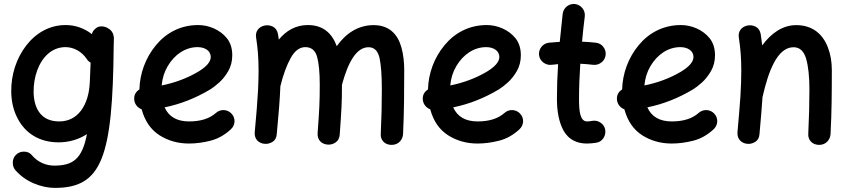

<svg xmlns="http://www.w3.org/2000/svg" viewBox="-20 -669 4236 959"><path d="M486.3 -537.1C474.1 -537.6 463.9 -533.2 455.6 -524.9C447.3 -518.1 441.4 -509.3 439 -498.5C399.4 -528.8 355.5 -543.9 307.6 -543.9C227.5 -543.9 159.2 -504.4 110.8 -441.4C62 -378.4 34.7 -295.4 36.1 -209C37.1 -160.6 47.4 -117.2 66.9 -79.6C105.5 -3.4 176.8 42 272.5 42C325.7 42 374.5 26.9 414.1 1C390.6 126.5 342.8 158.2 250.5 158.2C212.9 158.2 169.9 143.1 138.7 105.5C129.4 94.2 117.2 88.9 101.1 88.4C85 87.9 70.8 93.3 59.6 104.5C49.3 114.7 43.9 127.4 43.9 143.1C43.5 158.2 48.3 171.9 58.6 183.1C84.5 211.4 114.7 232.9 150.4 247.6C185.5 262.2 220.2 269.5 253.9 269.5C488.8 269.5 543 118.2 547.9 -442.9L548.8 -474.1C549.3 -479 548.8 -483.9 547.4 -488.8C544.9 -506.3 534.7 -520 516.6 -529.8C510.3 -533.2 503.4 -535.6 496.1 -536.6C493.2 -537.1 490.2 -537.1 487.8 -537.1ZM275.4 -62.5C190.9 -62.5 149.9 -119.6 147.9 -207.5C147.5 -246.6 153.3 -283.2 166 -317.9C191.4 -386.7 241.2 -433.6 307.1 -433.6C350.6 -433.6 389.2 -409.7 412.1 -376C417 -367.7 423.8 -361.3 432.6 -356L428.7 -261.2C426.3 -201.2 411.6 -152.8 384.8 -116.7C357.4 -80.6 320.8 -62.5 275.4 -62.5Z M1132.8 -22.9C1144 -33.2 1150.4 -45.9 1151.4 -61.5C1151.9 -76.7 1147 -89.8 1136.7 -101.1C1116.7 -123.5 1081.1 -125.5 1058.6 -105C1026.9 -76.7 982.4 -62.5 924.3 -62.5C863.8 -62.5 823.2 -85.9 802.2 -132.8C881.3 -148.9 957 -178.7 1029.8 -222.2C1042 -229.5 1056.6 -240.7 1074.2 -256.3C1091.3 -271.5 1106.9 -291 1120.1 -314C1133.3 -336.9 1140.1 -363.3 1140.1 -393.1C1140.1 -426.8 1131.3 -455.1 1113.8 -477.5C1078.1 -522 1021 -543.9 969.7 -543.9C881.3 -543.9 809.1 -504.4 758.3 -442.4C707 -380.4 678.2 -301.8 676.3 -222.2C657.7 -210.4 648.9 -193.8 650.4 -171.9C651.9 -148.9 667.5 -130.4 687.5 -123C703.6 -64 733.4 -21 776.9 6.8C820.3 34.2 869.1 47.9 924.3 47.9C959.5 47.9 995.1 43 1031.7 33.7C1068.4 24.4 1102.1 5.4 1132.8 -22.9ZM966.8 -433.6C1004.4 -433.6 1032.7 -415 1032.7 -384.3C1032.7 -360.4 1011.2 -335.4 968.8 -310.1C914.6 -278.3 853.5 -255.4 787.6 -242.2C790.5 -277.8 800.8 -310.1 817.9 -338.9C852.1 -397 906.2 -433.6 966.8 -433.6Z M1252.4 -9.3C1249 27.3 1273.9 46.9 1300.8 49.3C1314.9 50.8 1328.6 47.4 1341.3 39.6C1354 31.7 1360.8 19 1362.3 1.5C1371.6 -96.2 1377.9 -173.3 1380.4 -238.3C1394.5 -296.4 1412.1 -343.3 1432.1 -379.4C1452.1 -415.5 1476.6 -433.6 1504.9 -433.6C1535.2 -433.6 1554.7 -417.5 1564 -384.8C1572.8 -352.1 1577.1 -306.2 1577.1 -246.1C1577.1 -159.7 1575.2 -123.5 1566.4 -3.9C1564 32.7 1589.4 51.8 1617.2 53.2C1630.9 54.2 1644 50.8 1656.2 42.5C1668.5 34.2 1675.3 21.5 1676.8 3.9C1685.5 -118.7 1688 -153.8 1688 -245.6C1719.7 -363.3 1762.2 -433.1 1820.8 -433.1C1849.1 -433.1 1867.2 -415.5 1875.5 -380.4C1883.3 -345.2 1887.2 -292 1887.2 -220.7C1887.2 -152.3 1885.7 -82 1881.8 0.5C1879.9 29.3 1900.4 54.7 1936 54.7C1971.2 54.7 1991.7 28.3 1993.2 0.5C1998.5 -108.9 1999 -215.8 1999 -319.3C1999 -359.4 1994.6 -396.5 1985.4 -430.7C1966.8 -498.5 1923.8 -543.5 1846.2 -543.5C1768.6 -543.5 1707.5 -502.4 1662.1 -438.5C1638.7 -501.5 1595.2 -543.9 1517.6 -543.9C1457 -543.9 1409.7 -516.1 1372.6 -471.2C1371.1 -480 1370.1 -488.8 1368.7 -497.6C1365.2 -516.1 1356.9 -528.8 1342.8 -536.1C1328.6 -543 1314 -544.4 1299.8 -541C1274.9 -535.2 1253.4 -514.2 1259.3 -480.5C1267.6 -427.7 1271.5 -378.4 1271.5 -315.9C1271.5 -287.1 1270.5 -255.4 1269 -220.2C1268.6 -218.3 1268.6 -216.3 1268.6 -214.8C1265.6 -160.6 1260.3 -91.8 1252.4 -9.3Z M2574.2 -22.9C2585.4 -33.2 2591.8 -45.9 2592.8 -61.5C2593.3 -76.7 2588.4 -89.8 2578.1 -101.1C2558.1 -123.5 2522.5 -125.5 2500 -105C2468.3 -76.7 2423.8 -62.5 2365.7 -62.5C2305.2 -62.5 2264.6 -85.9 2243.7 -132.8C2322.8 -148.9 2398.4 -178.7 2471.2 -222.2C2483.4 -229.5 2498 -240.7 2515.6 -256.3C2532.7 -271.5 2548.3 -291 2561.5 -314C2574.7 -336.9 2581.5 -363.3 2581.5 -393.1C2581.5 -426.8 2572.8 -455.1 2555.2 -477.5C2519.5 -522 2462.4 -543.9 2411.1 -543.9C2322.8 -543.9 2250.5 -504.4 2199.7 -442.4C2148.4 -380.4 2119.6 -301.8 2117.7 -222.2C2099.1 -210.4 2090.3 -193.8 2091.8 -171.9C2093.3 -148.9 2108.9 -130.4 2128.9 -123C2145 -64 2174.8 -21 2218.3 6.8C2261.7 34.2 2310.5 47.9 2365.7 47.9C2400.9 47.9 2436.5 43 2473.1 33.7C2509.8 24.4 2543.5 5.4 2574.2 -22.9ZM2408.2 -433.6C2445.8 -433.6 2474.1 -415 2474.1 -384.3C2474.1 -360.4 2452.6 -335.4 2410.2 -310.1C2356 -278.3 2294.9 -255.4 2229 -242.2C2231.9 -277.8 2242.2 -310.1 2259.3 -338.9C2293.5 -397 2347.7 -433.6 2408.2 -433.6Z M3004.9 -393.6C3006.8 -408.7 3002.9 -422.4 2993.7 -434.6C2984.4 -446.8 2972.2 -453.6 2957 -455.6C2935.1 -458 2911.6 -460 2887.2 -460.9C2891.1 -503.4 2895.5 -544.9 2900.9 -587.4C2904.3 -617.2 2882.8 -645 2852.1 -648.9C2822.3 -652.3 2794.4 -630.9 2790.5 -600.1C2785.2 -553.7 2780.3 -506.8 2775.9 -460C2757.3 -459 2738.8 -457.5 2720.7 -455.6C2690.9 -451.7 2668.9 -424.3 2672.4 -393.6C2674.3 -378.4 2681.6 -366.2 2693.8 -356.9C2706.1 -347.7 2719.2 -343.8 2734.4 -345.2C2745.1 -346.7 2756.3 -347.7 2767.6 -348.6C2763.7 -290.5 2761.7 -232.4 2761.7 -173.3C2761.7 -134.8 2766.1 -81.1 2786.1 -34.2C2806.2 13.2 2844.2 47.9 2912.1 47.9C2926.3 47.9 2942.4 46.4 2958.5 43.9C2973.6 41.5 2985.4 33.7 2994.1 21C3002.4 7.8 3005.4 -5.9 3002.9 -21C3000.5 -35.6 2992.7 -47.4 2980 -56.2C2967.3 -64.9 2953.6 -67.9 2938.5 -65.4C2928.7 -63.5 2919.9 -62.5 2912.1 -62.5C2876 -62.5 2872.1 -118.2 2872.1 -173.3C2872.1 -232.4 2874.5 -292 2878.4 -350.6C2901.4 -349.6 2922.9 -347.7 2942.9 -345.2C2958 -343.8 2971.7 -347.7 2983.9 -356.9C2996.1 -366.2 3002.9 -378.4 3004.9 -393.6Z M3543.9 -22.9C3555.2 -33.2 3561.5 -45.9 3562.5 -61.5C3563 -76.7 3558.1 -89.8 3547.9 -101.1C3527.8 -123.5 3492.2 -125.5 3469.7 -105C3438 -76.7 3393.6 -62.5 3335.4 -62.5C3274.9 -62.5 3234.4 -85.9 3213.4 -132.8C3292.5 -148.9 3368.2 -178.7 3440.9 -222.2C3453.1 -229.5 3467.8 -240.7 3485.4 -256.3C3502.4 -271.5 3518.1 -291 3531.2 -314C3544.4 -336.9 3551.3 -363.3 3551.3 -393.1C3551.3 -426.8 3542.5 -455.1 3524.9 -477.5C3489.3 -522 3432.1 -543.9 3380.9 -543.9C3292.5 -543.9 3220.2 -504.4 3169.4 -442.4C3118.2 -380.4 3089.4 -301.8 3087.4 -222.2C3068.8 -210.4 3060.1 -193.8 3061.5 -171.9C3063 -148.9 3078.6 -130.4 3098.6 -123C3114.7 -64 3144.5 -21 3188 6.8C3231.4 34.2 3280.3 47.9 3335.4 47.9C3370.6 47.9 3406.2 43 3442.9 33.7C3479.5 24.4 3513.2 5.4 3543.9 -22.9ZM3377.9 -433.6C3415.5 -433.6 3443.8 -415 3443.8 -384.3C3443.8 -360.4 3422.4 -335.4 3379.9 -310.1C3325.7 -278.3 3264.6 -255.4 3198.7 -242.2C3201.7 -277.8 3211.9 -310.1 3229 -338.9C3263.2 -397 3317.4 -433.6 3377.9 -433.6Z M3663.6 -9.3C3660.2 26.4 3685.1 46.9 3711.9 49.3C3726.1 50.8 3739.7 47.4 3752.4 39.6C3765.1 31.7 3772 19 3773.4 1.5C3779.8 -70.8 3785.2 -131.3 3788.6 -184.6L3789.1 -186C3816.4 -306.2 3860.4 -433.1 3943.4 -433.1C3974.1 -433.1 3995.1 -414.1 4006.3 -376C4017.6 -337.4 4022.9 -285.6 4022.9 -220.7C4022.9 -152.3 4021 -82 4017.1 0.5C4015.6 29.3 4036.1 54.7 4071.8 54.7C4106.4 54.7 4127 27.8 4128.4 0.5C4134.3 -108.9 4134.8 -215.8 4134.8 -319.3C4134.8 -360.4 4128.4 -397.9 4115.2 -432.1C4089.4 -500 4037.1 -543.5 3957 -543.5C3886.7 -543.5 3830.6 -501 3787.1 -442.4C3785.2 -460.4 3782.7 -478.5 3779.8 -497.6C3776.4 -516.1 3768.1 -528.8 3753.9 -536.1C3739.7 -543 3725.1 -544.4 3710.9 -541C3686 -535.2 3664.6 -514.2 3670.4 -480.5C3678.7 -427.7 3682.6 -378.4 3682.6 -315.9C3682.6 -278.8 3681.2 -235.8 3678.2 -187C3674.8 -138.2 3669.9 -79.1 3663.6 -9.3Z"/></svg>

Font: Mikhak SemiBold
Style: Regular
Weight: 600
Designer: Amin Abedi
Version: Version 3.2